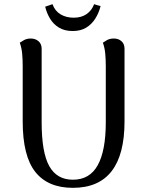

<svg xmlns="http://www.w3.org/2000/svg" viewBox="-20 -889 701 922"><path d="M578 -655V-306Q578 -147 516 -67Q454 13 330 13Q210 13 149.5 -63.5Q89 -140 89 -306V-572Q89 -602 86.5 -630.5Q84 -659 75 -684Q82 -689 95.5 -696.5Q109 -704 128 -704Q150 -704 165 -691Q180 -678 180 -655V-302Q180 -157 216.5 -91.5Q253 -26 330 -26Q411 -26 449.5 -96Q488 -166 488 -302V-572Q488 -602 485.5 -630.5Q483 -659 474 -684Q481 -689 494 -696.5Q507 -704 527 -704Q549 -704 563.5 -691Q578 -678 578 -655ZM463 -860Q455 -827 437.5 -799.5Q420 -772 393.5 -756Q367 -740 329 -740Q290 -740 263 -756.5Q236 -773 220 -800Q204 -827 197 -857Q206 -860 215 -863Q224 -866 232 -869Q244 -836 271 -820Q298 -804 334 -804Q371 -804 396 -821.5Q421 -839 432 -869Q440 -866 447.5 -864Q455 -862 463 -860Z"/></svg>

Font: Arima Medium
Style: Regular
Weight: 500
Designer: Joana Correia and Natanael Gama
Foundry: NDISCOVER
Version: Version 1.101;gftools[0.9.23]